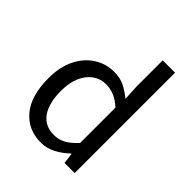

<svg xmlns="http://www.w3.org/2000/svg" viewBox="-203 -830 962 962"><g transform="rotate(45 278.5 -349.0)"><path d="M247.6 12.2Q156.7 12.2 101.6 -53.2Q46.4 -118.7 46.4 -243.2Q46.4 -324.7 75.4 -381.8Q104.5 -439 152.3 -469Q200.2 -499 256.8 -499Q299.3 -499 329.8 -484.1Q360.4 -469.2 392.6 -442.9L388.2 -525.9V-711.4H475.6V0H403.8L396.5 -56.6H393.6Q365.2 -28.8 327.6 -8.3Q290 12.2 247.6 12.2ZM267.1 -61Q300.3 -61 329.6 -77.1Q358.9 -93.3 388.2 -126V-376.5Q358.4 -403.8 330.1 -415Q301.8 -426.3 272.5 -426.3Q233.4 -426.3 202.4 -404.3Q171.4 -382.3 153.6 -341.6Q135.7 -300.8 135.7 -244.1Q135.7 -156.2 169.2 -108.6Q202.6 -61 267.1 -61Z"/></g></svg>

Font: Varta Medium
Style: Regular
Weight: 500
Designer: Joana Correia, Viktoriya Grabowska, Eben Sorkin
Foundry: Sorkin Type Co.
Version: Version 1.004